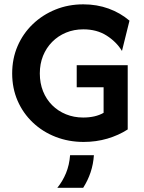

<svg xmlns="http://www.w3.org/2000/svg" viewBox="-20 -658 679 907"><path d="M375 12.5Q304.2 12.5 242.7 -11.5Q181.2 -35.4 135.1 -79.2Q88.9 -122.9 63.2 -181.9Q37.5 -241 37.5 -311.1Q37.5 -381.2 63.2 -440.6Q88.9 -500 135.1 -544.1Q181.2 -588.2 242 -612.8Q302.8 -637.5 373.6 -637.5Q437.5 -637.5 493.1 -617.4Q548.6 -597.2 591.7 -560.4L556.2 -417.4Q529.9 -460.4 483.7 -489.9Q437.5 -519.4 373.6 -519.4Q329.2 -519.4 291.7 -503.8Q254.2 -488.2 226.4 -460.1Q198.6 -431.9 183.3 -394.1Q168.1 -356.2 168.1 -311.1Q168.1 -265.3 183.3 -227.1Q198.6 -188.9 226.4 -161.1Q254.2 -133.3 291.7 -118.1Q329.2 -102.8 372.9 -102.8Q401.4 -102.8 425.7 -108.3Q450 -113.9 469.4 -125V-245.8H342.4V-350H583.3V-46.5Q540.3 -18.8 487.2 -3.1Q434 12.5 375 12.5ZM250.7 229.2Q275.7 198.6 291.7 160.1Q307.6 121.5 311.1 75H423.6Q420.8 117.4 408 155.9Q395.1 194.4 372.9 229.2Z"/></svg>

Font: Afacad Flux
Style: Bold
Weight: 700
Designer: Kristian Moeller
Foundry: Dicotype
Version: Version 1.100